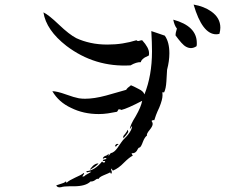

<svg xmlns="http://www.w3.org/2000/svg" viewBox="-20 -792 1040 840"><path d="M721 -559Q721 -542 718.5 -524Q716 -506 711 -487Q710 -463 708 -436Q707 -420 704.5 -408Q702 -396 698 -388H690Q691 -384 691 -375Q691 -356 677 -322Q668 -303 662.5 -288.5Q657 -274 655 -266Q649 -268 643 -263Q648 -256 648 -250Q648 -240 635 -224Q620 -206 623 -199Q613 -192 605 -171Q598 -151 591 -146Q589 -149 584 -142Q574 -119 556 -122Q556 -118 561 -111Q554 -108 544 -100Q534 -92 522 -80Q499 -56 475 -46Q470 -46 470 -55Q466 -52 466 -49Q466 -49 467 -47Q468 -45 469 -41Q470 -37 467 -32Q464 -32 462 -38Q460 -36 433 -25Q414 -17 411 -9Q405 -12 396 -4Q386 3 376 2Q355 23 303 23H283Q271 23 262 24Q253 25 247 27Q231 30 226 19Q240 14 250 11Q260 8 264 5Q269 -2 271 8Q277 2 286.5 -3.5Q296 -9 309 -15Q335 -26 346 -35Q348 -35 348 -33Q348 -31 344 -26Q341 -22 341 -19Q341 -19 343 -19.5Q345 -20 349 -21Q351 -25 379 -40Q378 -41 376 -41Q371 -41 368 -40Q362 -38 362 -38Q358 -38 358 -43Q395 -46 427 -86Q429 -81 434 -81Q440 -81 440 -86Q440 -88 430 -88Q430 -94 437 -94Q445 -96 446 -97Q444 -105 430 -97Q430 -106 441 -110Q451 -113 454 -119Q455 -119 455.5 -118Q456 -117 455 -116Q454 -114 455 -112Q456 -111 456 -111Q463 -122 465 -122Q480 -125 494 -145Q504 -160 510.5 -169Q517 -178 518 -179Q557 -216 558 -241L548 -227Q549 -244 574 -284Q597 -324 602 -351Q537 -317 511 -311Q507 -314 499 -314Q498 -312 496 -309Q494 -306 492 -303Q473 -299 452.5 -296Q432 -293 412 -293Q345 -293 291 -320Q237 -345 209 -393Q229 -393 268 -379Q287 -372 301 -368Q315 -364 325 -362Q332 -361 338.5 -360.5Q345 -360 352 -360Q372 -360 395 -363.5Q418 -367 444 -374Q466 -380 488 -386.5Q510 -393 532 -399Q536 -407 553 -419Q562 -415 570.5 -411Q579 -407 588 -402Q607 -393 612 -379Q645 -462 645 -567Q645 -605 642 -656Q651 -653 666 -648Q681 -643 701 -636Q721 -608 721 -559ZM632 -560Q632 -558 632 -555Q632 -552 631 -549Q623 -545 617.5 -542.5Q612 -540 610 -538Q598 -530 596 -520Q577 -521 551 -506Q395 -497 271 -591Q182 -660 170 -738Q193 -727 238 -684Q283 -641 314 -625Q342 -612 376 -604.5Q410 -597 450 -597Q485 -597 516.5 -602Q548 -607 577 -616Q582 -611 588 -613Q596 -616 602 -616Q632 -583 632 -560ZM944 -671Q944 -665 943 -658.5Q942 -652 940 -644Q936 -643 932.5 -642.5Q929 -642 926 -642Q865 -642 827 -772Q873 -764 904 -742Q944 -714 944 -671ZM841 -604Q841 -601 841 -597.5Q841 -594 840 -590Q818 -575 795 -587Q785 -592 773.5 -605Q762 -618 748 -637Q748 -649 754 -667Q743 -680 738 -706Q841 -678 841 -604ZM411 -77Q404 -67 374 -49Q374 -54 387 -67Q400 -78 411 -77ZM541 -217Q541 -212 532 -201Q527 -196 524.5 -192.5Q522 -189 521 -187Q519 -191 519 -193Q519 -198 528 -207Q537 -218 537 -224Q541 -221 541 -217ZM499 -162Q499 -161 490 -155Q490 -155 490.5 -154.5Q491 -154 492 -153Q491 -153 488.5 -152.5Q486 -152 483 -151Q485 -165 499 -162Z"/></svg>

Font: Yuji Mai
Style: Regular
Weight: 400
Designer: Kataoka Yuji
Foundry: Kinuta Font Factory
Version: Version 3.002